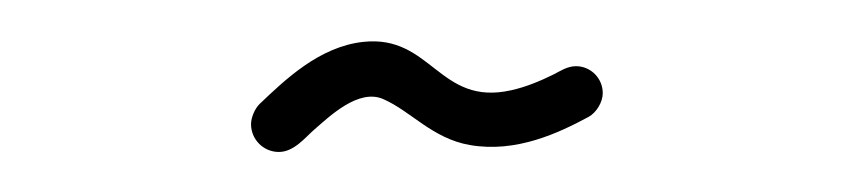

<svg xmlns="http://www.w3.org/2000/svg" viewBox="-20 -325 416 94"><path d="M230.2 -280.8C194.9 -272.9 191.3 -308.1 157.9 -304.5C136.4 -302.2 119.6 -286 107 -274C104.7 -271.7 102.9 -267.4 102.9 -264.2C102.9 -256.7 109 -250.6 116.5 -250.6C124 -250.6 129.5 -257.8 133.8 -261.5C141.2 -267.9 155.5 -281.8 167.6 -276.5C181.2 -270.6 191.6 -257.2 210 -254C232.8 -250 253.7 -260 268.2 -267.8C272 -269.9 275.1 -275 275.1 -279.4C275.1 -286.7 269.2 -292.6 262 -292.6C257.7 -292.6 254.1 -290.1 251.1 -288.6C244.3 -285.2 237.1 -282.3 230.2 -280.8Z"/></svg>

Font: Sinatra
Style: Regular
Weight: 400
Designer: Fahmi
Version: Version 0.1